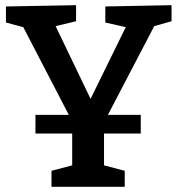

<svg xmlns="http://www.w3.org/2000/svg" viewBox="-20 -722 686 742"><path d="M179 0V-62L259 -83V-206H117V-278H246L70 -617L3 -635V-697L274 -702V-640L195 -621L330 -340L466 -617L387 -635V-697L643 -702V-640L576 -621L397 -278H524V-206H382V-83L462 -62V0Z"/></svg>

Font: Bitter SemiBold
Style: Regular
Weight: 600
Designer: Sol Matas, and Bitter project Authors
Foundry: Sol Matas
Version: Version 2.001